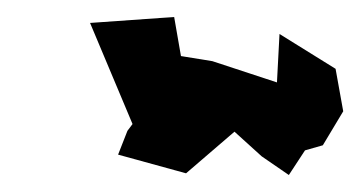

<svg xmlns="http://www.w3.org/2000/svg" viewBox="-20 -419 424 226"><path d="M360 -248 384 -288 375 -338 309 -379 306 -322 230 -347 193 -353 185 -399 86 -392 136 -273 130 -265 119 -237 199 -215 256 -264 288 -235 320 -213 339 -242Z"/></svg>

Font: Asimov Aggro
Style: CondIt
Weight: 500
Designer: Google
Version: Version 2.000980; 2014